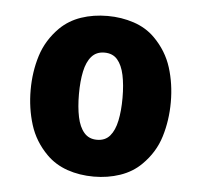

<svg xmlns="http://www.w3.org/2000/svg" viewBox="-39 -689 535 509"><g transform="rotate(5 228.0 -434.0)"><path d="M414.5 -434.5Q414.5 -386 401.2 -342.5Q388 -299 354 -265.5Q331 -242.5 298 -231.2Q265 -220 228 -220Q190 -220 157.5 -231.2Q125 -242.5 102 -265.5Q68.5 -299 55 -342.5Q41.5 -386 41.5 -434.5Q41.5 -483 55 -526Q68.5 -569 102 -602.5Q125.5 -625.5 157.8 -636.5Q190 -647.5 228 -647.5Q265 -647.5 298 -636.5Q331 -625.5 354 -602.5Q387.5 -569 401 -526Q414.5 -483 414.5 -434.5ZM170 -434.5Q170 -400 175.5 -373.8Q181 -347.5 193.8 -332.8Q206.5 -318 228 -318Q250 -318 262.5 -332.8Q275 -347.5 280.5 -373.8Q286 -400 286 -434.5Q286 -469 280.5 -495Q275 -521 262.5 -535.5Q250 -550 228 -550Q206.5 -550 193.8 -535.5Q181 -521 175.5 -495Q170 -469 170 -434.5Z"/></g></svg>

Font: Signika Light
Style: Bold
Weight: 700
Version: Version 2.003;gftools[0.9.32]